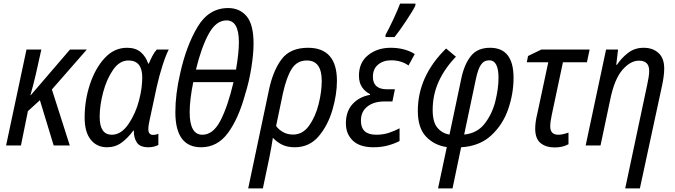

<svg xmlns="http://www.w3.org/2000/svg" viewBox="-20 -813 3774 1073"><path d="M14 0H97L136 -192L203 -253L280 0H370L270 -313L465 -536H371L152 -281H150Q158 -308 165.5 -338Q173 -368 180 -397L211 -536H128Z M578 10Q624 10 659 -15.5Q694 -41 725 -83H728Q727 -44 744.5 -17Q762 10 809 10Q841 10 865 -3V-65Q850 -59 836 -59Q809 -59 809 -91Q809 -112 817 -146L856 -328Q870 -390 888 -446.5Q906 -503 923 -536H856Q843 -522 831.5 -500Q820 -478 812 -458H808Q795 -497 766.5 -521.5Q738 -546 690 -546Q618 -546 565 -488.5Q512 -431 482.5 -341.5Q453 -252 453 -156Q453 -75 487 -32.5Q521 10 578 10ZM605 -60Q537 -60 537 -160Q537 -224 556.5 -297.5Q576 -371 612 -423Q648 -475 698 -475Q775 -475 775 -380Q775 -354 771 -322Q767 -290 757 -252Q738 -178 697.5 -119Q657 -60 605 -60Z M1104 10Q1195 10 1254 -70Q1313 -150 1350 -286Q1372 -355 1384.5 -433.5Q1397 -512 1397 -569Q1397 -676 1358.5 -722Q1320 -768 1255 -768Q1147 -768 1084 -662.5Q1021 -557 987 -403Q960 -288 960 -186Q960 10 1104 10ZM1075 -424Q1106 -551 1147 -625Q1188 -699 1246 -699Q1315 -699 1315 -577Q1315 -517 1299 -424ZM1111 -60Q1040 -60 1040 -186Q1040 -255 1060 -354H1285Q1253 -218 1212 -139Q1171 -60 1111 -60Z M1367 240H1449L1485 69Q1491 38 1496 11.5Q1501 -15 1505 -43Q1527 -19 1556.5 -4.5Q1586 10 1627 10Q1709 10 1761 -51.5Q1813 -113 1838 -199.5Q1863 -286 1863 -361Q1863 -546 1701 -546Q1601 -546 1553 -481Q1505 -416 1483 -310ZM1618 -61Q1586 -61 1561.5 -75Q1537 -89 1523 -109L1561 -291Q1581 -382 1610.5 -428.5Q1640 -475 1695 -475Q1778 -475 1778 -361Q1778 -300 1760.5 -230.5Q1743 -161 1707.5 -111Q1672 -61 1618 -61Z M2067 10Q2112 10 2149.5 -0.5Q2187 -11 2213 -25V-96Q2183 -80 2151 -70Q2119 -60 2083 -60Q1997 -60 1997 -138Q1997 -190 2033.5 -218Q2070 -246 2128 -246H2173L2187 -314H2143Q2064 -314 2064 -384Q2064 -428 2093 -452Q2122 -476 2166 -476Q2222 -476 2263 -447L2298 -511Q2242 -546 2163 -546Q2089 -546 2037.5 -505Q1986 -464 1986 -390Q1986 -351 2003.5 -325.5Q2021 -300 2048 -287V-283Q1987 -272 1950 -231Q1913 -190 1913 -124Q1913 -64 1952 -27Q1991 10 2067 10ZM2134 -606H2185Q2211 -638 2249.5 -696Q2288 -754 2301 -781L2302 -793H2216Q2203 -758 2178 -704.5Q2153 -651 2135 -619Z M2428 240H2509L2557 10Q2660 4 2725 -56Q2790 -116 2820 -203Q2850 -290 2850 -378Q2850 -546 2719 -546Q2649 -546 2612.5 -501Q2576 -456 2559 -379L2492 -61Q2452 -67 2425 -98.5Q2398 -130 2398 -198Q2398 -284 2432 -358Q2466 -432 2528 -496L2473 -542Q2315 -387 2315 -193Q2315 -98 2361 -49.5Q2407 -1 2477 9ZM2574 -61 2639 -369Q2651 -427 2668 -451.5Q2685 -476 2714 -476Q2766 -476 2766 -378Q2766 -319 2748.5 -248Q2731 -177 2689 -122.5Q2647 -68 2574 -61Z M3080 11Q3125 11 3157 -7V-72Q3123 -60 3100 -60Q3055 -60 3055 -107Q3055 -121 3057.5 -137.5Q3060 -154 3064 -173L3126 -465H3260L3275 -536H3005L2931 -500L2924 -465H3044L2983 -179Q2971 -131 2971 -94Q2971 -38 3001 -13.5Q3031 11 3080 11Z M3474 240H3556L3680 -335Q3685 -358 3688.5 -383Q3692 -408 3692 -430Q3692 -488 3660 -517Q3628 -546 3577 -546Q3527 -546 3490 -517.5Q3453 -489 3428 -451H3424L3434 -536H3367L3253 0H3336L3391 -260Q3414 -371 3458.5 -422.5Q3503 -474 3551 -474Q3608 -474 3608 -417Q3608 -400 3604.5 -379Q3601 -358 3596 -335Z"/></svg>

Font: Noto Sans UI SemiCondensed
Style: Italic
Weight: 400
Width: 4
Italic angle: -12°
Designer: Monotype Design Team
Foundry: Monotype Imaging Inc.
Version: Version 1.901